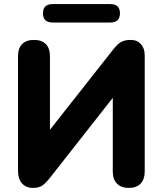

<svg xmlns="http://www.w3.org/2000/svg" viewBox="-20 -909 795 938"><path d="M237 -799Q190 -799 190 -844Q190 -889 237 -889H519Q566 -889 566 -844Q566 -799 519 -799ZM141 9Q107 9 87.5 -13Q68 -35 68 -75V-635Q68 -673 88 -693.5Q108 -714 146 -714Q184 -714 204 -693.5Q224 -673 224 -635V-275L532 -666Q552 -692 570 -703Q588 -714 619 -714Q650 -714 668.5 -693.5Q687 -673 687 -638V-71Q687 -33 667 -12Q647 9 609 9Q572 9 551.5 -12Q531 -33 531 -71V-431L223 -39Q203 -14 186.5 -2.5Q170 9 141 9Z"/></svg>

Font: Chiron GoRound TC EB
Style: Regular
Weight: 700
Designer: Ryoko NISHIZUKA 西塚涼子 (kana, bopomofo & ideographs); Paul D. Hunt (Latin, Greek & Cyrillic); Sandoll Communications 산돌커뮤니
Foundry: Adobe
Version: Version 1.000;hotconv 1.1.1;makeotfexe 2.6.0